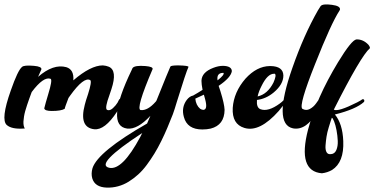

<svg xmlns="http://www.w3.org/2000/svg" viewBox="-36 -584 1700 872"><path d="M431 -287Q446 -286 458 -281Q498 -264 470 -179Q467 -170 461 -152Q440 -95 449 -86Q452 -85 453 -84Q464 -81 477 -93Q490 -105 498 -118L505 -132Q512 -140 520 -132Q523 -128 522 -123Q522 -123 495 -76Q440 8 392 3Q322 -5 349 -108Q353 -125 364 -157Q382 -214 374 -220Q345 -237 282 -149Q278 -143 275 -139Q258 -95 258 -90Q242 -80 199 -80Q167 -80 165 -92Q170 -113 183 -156Q203 -221 194 -226Q162 -238 108 -166Q102 -150 97 -136Q92 -122 87 -107Q82 -92 78.5 -79.5Q75 -67 73 -54.5Q71 -42 70.5 -32.5Q70 -23 71.5 -14.5Q73 -6 77 0Q76 -1 69 0Q17 3 -5 -16Q-34 -41 13 -173Q45 -265 64 -280Q73 -289 118 -285Q154 -282 152 -269Q147 -258 137 -235Q206 -295 265 -279Q301 -268 297 -219Q376 -287 431 -287Z M749 -65Q736 -32 724 -3.5Q712 25 696.5 56.5Q681 88 665 114Q649 140 630.5 165Q612 190 591.5 208.5Q571 227 548.5 241Q526 255 500.5 262Q475 269 448 268Q395 266 383 226Q377 205 384 180Q408 105 632 -23Q639 -39 647 -58Q588 5 542 0Q440 -13 562 -266Q565 -272 566 -275Q576 -288 625 -284Q660 -281 657 -270Q579 -88 603 -84Q635 -81 671 -122Q674 -125 675 -128Q730 -265 738 -282Q742 -287 774 -287Q821 -286 820 -280Q809 -257 767 -121Q757 -87 749 -65ZM610 20Q392 163 460 178Q519 191 601 38Q606 29 610 20Z M977 -285Q1016 -284 1017 -261Q1013 -232 957 -194Q960 -186 965 -170Q983 -112 984 -85Q983 -16 921 0Q903 4 883 4Q814 4 799 -53Q787 -96 812 -130Q825 -147 841 -150Q864 -163 884 -176Q879 -201 879 -217Q880 -256 933 -276Q956 -285 977 -285ZM976 -253Q947 -252 952 -219Q985 -245 979 -253Q978 -253 976 -253ZM890 -154Q869 -144 851 -136Q854 -106 873 -90Q881 -85 888 -85Q908 -87 896 -132Q894 -138 890 -154Z M1189 -284Q1192 -284 1193 -284Q1250 -283 1251 -241Q1251 -201 1207 -164Q1172 -135 1131 -130Q1128 -95 1147 -88Q1182 -75 1235 -114Q1246 -122 1252 -129Q1256 -134 1262 -129Q1264 -125 1262 -120Q1262 -120 1230 -80Q1143 18 1074 -3Q1017 -20 1021 -94Q1026 -166 1079 -227Q1130 -283 1189 -284ZM1208 -249Q1179 -249 1152 -194Q1139 -169 1134 -146Q1179 -156 1206 -209Q1221 -243 1212 -249Q1209 -249 1208 -249Z M1506 -536Q1468 -478 1395 -293Q1320 -105 1337 -90Q1354 -80 1371 -89Q1388 -98 1400 -115L1412 -132Q1420 -138 1425 -131Q1427 -127 1426 -123Q1426 -123 1406 -79Q1356 10 1295 -1Q1202 -20 1292 -276Q1344 -425 1408 -537Q1416 -550 1420 -556Q1429 -568 1472 -562Q1511 -557 1508 -540Q1507 -538 1506 -536Z M1583 -405Q1613 -406 1637 -381Q1645 -371 1644 -365Q1603 -330 1480 -86Q1499 -75 1586 -119Q1605 -129 1608 -132Q1614 -136 1618 -130Q1620 -125 1617 -121Q1581 -88 1485 -64Q1520 -22 1523 57Q1527 153 1472 188Q1451 200 1426 203Q1314 194 1363 5Q1401 -139 1499 -301Q1561 -403 1583 -405ZM1471 -49Q1469 -44 1466.5 -36Q1464 -28 1457 -5.5Q1450 17 1447 36.5Q1444 56 1442.5 76Q1441 96 1447 107Q1453 118 1467 116Q1484 115 1491.5 97.5Q1499 80 1498 56Q1497 32 1492.5 8Q1488 -16 1481.5 -32.5Q1475 -49 1471 -49Z"/></svg>

Font: Sagha
Style: Regular
Weight: 400
Designer: MUHAMMAD YONI
Version: Version 001.000